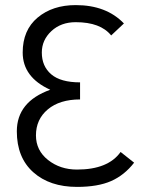

<svg xmlns="http://www.w3.org/2000/svg" viewBox="-20 -717 556 753"><path d="M282 16Q175 16 110.5 -41.5Q46 -99 46 -202Q46 -318 177 -365Q69 -414 69 -511Q69 -599 127.5 -648Q186 -697 277 -697Q397 -697 466 -625L416 -578Q374 -630 277 -630Q219 -630 181.5 -595Q144 -560 144 -511Q144 -457 181 -425.5Q218 -394 294 -394V-327Q214 -327 167.5 -288Q121 -249 121 -186Q121 -127 168.5 -89.5Q216 -52 282 -52Q404 -52 453 -121L506 -79Q468 -30 416 -7Q364 16 282 16Z"/></svg>

Font: Didact Gothic
Style: Regular
Weight: 400
Designer: Daniel Johnson
Foundry: Daniel Johnson
Version: Version 2.101;PS 002.101;hotconv 1.0.88;makeotf.lib2.5.64775